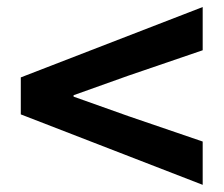

<svg xmlns="http://www.w3.org/2000/svg" viewBox="-20 -647 630 541"><path d="M551.1 -126.2V-248.2L341.1 -320L187.3 -374.7V-378.7L341.1 -433.6L551.1 -505.4V-627.2L38.6 -428.9V-324.7Z"/></svg>

Font: Source Han Sans JP VF
Style: Regular
Weight: 250
Designer: Ryoko NISHIZUKA 西塚涼子 (kana, bopomofo & ideographs); Paul D. Hunt (Latin, Greek & Cyrillic); Sandoll Communications 산돌커뮤니
Foundry: Adobe
Version: Version 2.004;hotconv 1.0.118;makeotfexe 2.5.65603